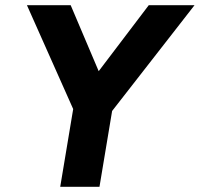

<svg xmlns="http://www.w3.org/2000/svg" viewBox="-20 -720 770 740"><path d="M265.6 -320.8 553.4 -700H729.8L409.1 -288.4ZM268.1 -336H419.4L363.4 0H212.1ZM83.8 -700H252.4L413.4 -320.8L267.1 -288.4Z"/></svg>

Font: Oak Sans Light Italic
Style: Regular
Weight: 400
Italic angle: -9.5°
Foundry: Erik Kennedy, Walven
Version: Version 1.000;Glyphs 3.1.2 (3151)